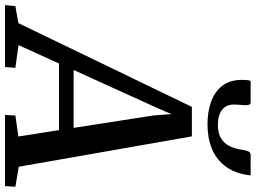

<svg xmlns="http://www.w3.org/2000/svg" viewBox="-215 -875 1022 768"><g transform="rotate(90 296.0 -491.0)"><path d="M-67.5 0 -63.5 -41.5 4.5 -53.5 339.5 -747.5H457.5L579 -55L659 -41.5L656.5 0H372L374 -41.5L458 -53.5L432.5 -216H166L92.5 -54L183.5 -41.5L180 0ZM192 -274.5H423.5L374 -593L368.5 -665.5L339 -598ZM321.5 -982.5Q329 -982.5 331 -976.2Q333 -970 333 -961Q332.5 -951.5 331.2 -938.8Q330 -926 330 -916Q330 -885 351.5 -868.2Q373 -851.5 411.5 -851.5Q445 -851.5 465.8 -864.5Q486.5 -877.5 497 -899.5Q507.5 -921.5 511 -948Q513 -961.5 517 -972Q521 -982.5 531 -982.5H613Q613 -979 612.8 -974.5Q612.5 -970 611 -963.5Q601.5 -912 574.2 -877.8Q547 -843.5 505 -826.8Q463 -810 409 -810Q358 -810 317.8 -824.8Q277.5 -839.5 254.5 -870Q231.5 -900.5 231.5 -947Q231.5 -955.5 232 -964.5Q232.5 -973.5 235.5 -982.5Z"/></g></svg>

Font: Merriweather 20pt Medium
Style: Italic
Weight: 500
Italic angle: -7.8°
Version: Version 2.101